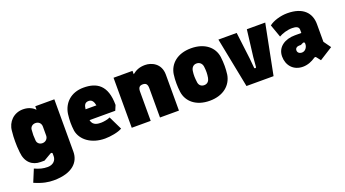

<svg xmlns="http://www.w3.org/2000/svg" viewBox="-56 -1087 3353 1865"><g transform="rotate(-20 1620.0 -154.5)"><path d="M256 221C457 221 530 126 530 25V-517H333V-481C310 -504 271 -530 209 -530C113 -530 45 -459 38 -371C33 -328 32 -296 32 -261C32 -227 33 -194 38 -149C47 -43 111 10 197 10H237L314 -35C325 -41 335 -36 335 -28V0C335 43 302 79 246 79C198 79 162 69 113 47L60 175C144 212 204 221 256 221ZM277 -156C243 -156 224 -179 222 -203C218 -245 218 -274 222 -316C224 -340 245 -363 277 -363C314 -363 335 -338 335 -306V-213C335 -182 311 -156 277 -156Z M864 10C920 10 1003 -4 1042 -28L974 -168C952 -155 902 -148 882 -148C854 -148 794 -147 782 -210H1048L1070 -262C1070 -469 969 -527 834 -527C703 -527 622 -446 606 -338C602 -305 600 -277 600 -249C600 -221 602 -196 606 -164C625 -64 725 10 864 10ZM782 -322C787 -367 801 -388 837 -388C874 -388 887 -357 894 -322Z M1142 0H1338V-301C1338 -342 1351 -360 1386 -360C1421 -360 1434 -342 1434 -301V0H1630V-372C1630 -489 1536 -529 1471 -529C1414 -529 1377 -513 1338 -482V-517H1142Z M1946 13C2088 13 2173 -65 2190 -167C2194 -199 2196 -228 2196 -256C2196 -287 2194 -317 2190 -350C2176 -453 2088 -529 1946 -529C1803 -529 1719 -451 1703 -350C1698 -317 1697 -287 1697 -256C1697 -228 1699 -199 1703 -167C1717 -65 1803 13 1946 13ZM1946 -148C1911 -148 1891 -172 1889 -203C1884 -243 1882 -274 1888 -315C1892 -346 1911 -372 1946 -372C1982 -372 2003 -346 2006 -315C2011 -273 2011 -243 2004 -202C1999 -174 1982 -148 1946 -148Z M2328 0H2608L2710 -517H2520L2486 -240L2478 -143C2478 -130 2458 -130 2458 -143L2449 -240L2415 -517H2226Z M3062 -29 3094 12 3230 -74 3177 -148V-331C3177 -446 3104 -529 2941 -529C2872 -529 2794 -506 2752 -472L2799 -340C2833 -360 2886 -377 2936 -377C2978 -377 3005 -366 3005 -335V-302H2938C2838 -302 2751 -251 2751 -150C2751 -61 2809 12 2909 12C2961 12 3005 -9 3036 -30C3048 -38 3054 -39 3062 -29ZM2947 -121C2920 -121 2902 -136 2902 -159C2902 -181 2920 -194 2942 -194H2961L2986 -206C2995 -210 3005 -206 3005 -195V-185C3005 -159 2984 -121 2947 -121Z"/></g></svg>

Font: Finlandica Black
Style: Regular
Weight: 900
Designer: Niklas Ekholm, Juho Hiilivirta, Jaakko Suomalainen
Foundry: Helsinki Type Studio
Version: Version 2.000;Glyphs 3.2 (3202)